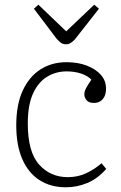

<svg xmlns="http://www.w3.org/2000/svg" viewBox="-20 -781 513 815"><path d="M260 14Q195 14 147.5 -16.5Q100 -47 74.5 -106Q49 -165 49 -249Q49 -337 76.5 -396.5Q104 -456 152 -486.5Q200 -517 262 -517Q311 -517 348.5 -502.5Q386 -488 408 -463.5Q430 -439 430 -405Q430 -383 422.5 -369.5Q415 -356 403.5 -350Q392 -344 379 -344Q357 -344 347.5 -355.5Q338 -367 338 -381Q338 -393 345.5 -407Q353 -421 368 -443Q351 -460 323.5 -469Q296 -478 263 -478Q217 -478 179.5 -455Q142 -432 120 -383.5Q98 -335 98 -257Q98 -136 146 -82.5Q194 -29 268 -29Q310 -29 345.5 -45.5Q381 -62 411 -88L431 -64Q394 -22 350 -4Q306 14 260 14ZM260 -593Q252 -593 246 -595.5Q240 -598 234 -603Q228 -608 220 -617L124 -744L143 -761L261 -648L380 -761L400 -744L298 -614Q290 -605 280.5 -599Q271 -593 260 -593Z"/></svg>

Font: Literata 18pt ExtraLight
Style: Regular
Weight: 250
Designer: Latin by Veronika Burian and Jose Scaglione. Greek by Irene Vlachou. Cyrillic by Vera Evstafieva.
Foundry: TypeTogether
Version: Version 3.103;gftools[0.9.29]